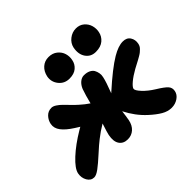

<svg xmlns="http://www.w3.org/2000/svg" viewBox="-189 -1014 1278 1278"><g transform="rotate(-45 450.0 -375.5)"><path d="M657.2 -583Q611.3 -583 586.4 -618.4Q561.5 -653.8 571.8 -708Q579.1 -742.7 608.4 -765.4Q637.7 -788.1 672.9 -788.1Q707 -788.1 730.5 -768.1Q753.9 -748 762 -719.7Q770 -691.4 764.2 -663.1Q757.8 -628.9 730.7 -606Q703.6 -583 657.2 -583ZM407.2 -581.1Q360.4 -581.1 332 -616.5Q303.7 -651.9 312 -696.8Q320.3 -735.8 346.2 -759Q372.1 -782.2 409.2 -782.2Q446.3 -782.2 471.4 -762Q496.6 -741.7 504.9 -713.1Q513.2 -684.6 506.8 -655.8Q501 -624 475.8 -602.5Q450.7 -581.1 407.2 -581.1ZM59.1 0Q28.3 0 11.2 -29.5Q-5.9 -59.1 1 -95.2Q8.3 -132.8 66.9 -187.3Q125.5 -241.7 210 -292Q213.4 -293.9 220.5 -298.1Q227.5 -302.2 231 -304.2Q226.1 -307.6 215.1 -314.2Q204.1 -320.8 199.2 -324.2Q147 -357.4 122.8 -389.4Q98.6 -421.4 105 -456.1Q110.8 -485.8 131.6 -507.8Q152.3 -529.8 184.1 -529.8Q199.2 -529.8 217.8 -517.6Q236.3 -505.4 251.5 -490Q266.6 -474.6 289.6 -451.2Q312.5 -427.7 328.1 -414.1Q357.9 -387.2 389.2 -366.2Q404.3 -427.2 419.9 -471.2Q431.2 -498.5 450.2 -514.2Q469.2 -529.8 490.2 -529.8Q516.6 -529.8 535.2 -520.8Q553.7 -511.7 561.8 -497.6Q569.8 -483.4 573 -465.6Q576.2 -447.8 571.8 -430.2Q564.5 -394.5 534.2 -315.9L538.1 -319.8Q657.7 -427.7 731 -471.2Q789.6 -505.9 832 -505.9Q868.7 -505.9 885 -480.5Q901.4 -455.1 895 -422.9Q893.1 -413.1 888.9 -404.8Q884.8 -396.5 876.5 -388.4Q868.2 -380.4 861.1 -374.3Q854 -368.2 840.1 -360.1Q826.2 -352.1 817.4 -347.2Q808.6 -342.3 790.3 -332.8Q772 -323.2 762.2 -317.9Q719.2 -293.9 691.2 -270.3Q663.1 -246.6 660.2 -232.9Q657.2 -218.3 687.3 -186Q717.3 -153.8 762.2 -126Q814.9 -93.8 832.3 -74.2Q849.6 -54.7 844.2 -27.8Q839.4 0 812.3 18.6Q785.2 37.1 751 37.1Q715.3 37.1 680.7 16.8Q646 -3.4 605 -41Q542 -98.6 501 -180.2Q496.1 -138.2 490.2 -106Q481.9 -65.9 456.8 -43.5Q431.6 -21 396 -21Q355.5 -21 335.7 -49.6Q315.9 -78.1 326.2 -131.8Q329.1 -147.9 351.1 -214.8Q303.7 -186.5 265.1 -155.8Q236.3 -133.8 188 -89.6Q139.6 -45.4 108.9 -22.7Q78.1 0 59.1 0Z"/></g></svg>

Font: Shantell Sans Irregular
Style: Italic
Weight: 800
Italic angle: -11.31°
Designer: Stephen Nixon, Anya Danilova, Shantell Martin
Foundry: Arrow Type
Version: Version 1.006;[9816181b4]